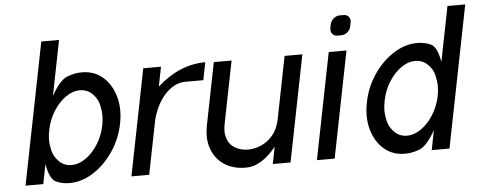

<svg xmlns="http://www.w3.org/2000/svg" viewBox="-48 -817 2366 942"><g transform="rotate(-5 1135.0 -346.0)"><path d="M276.9 -81.1Q313 -81.1 347.7 -105.5Q382.3 -129.9 408 -170.9Q433.6 -211.9 443.8 -261.7Q448.7 -287.1 448.7 -310.5Q448.7 -333 441.9 -363.5Q435.1 -394 409.9 -418.5Q384.8 -442.9 348.6 -442.9Q313 -442.9 278.6 -418.5Q244.1 -394 218.3 -352.8Q192.4 -311.5 182.6 -261.7Q177.2 -236.3 177.2 -212.9Q177.2 -190.9 184.3 -160.4Q191.4 -129.9 216.3 -105.5Q241.2 -81.1 276.9 -81.1ZM366.2 -529.8Q426.8 -529.8 468.8 -493.7Q510.7 -457.5 528.3 -397Q538.1 -363.8 538.1 -326.7Q538.1 -295.4 531.2 -261.7Q516.6 -188 474.9 -127Q433.1 -65.9 376.5 -29.8Q319.8 6.3 259.3 6.3Q222.7 6.3 192.4 -8.1Q162.1 -22.5 149.4 -96.7L130.4 0H43L181.6 -697.8H269L215.3 -426.8Q257.3 -501.5 293.5 -515.6Q329.6 -529.8 366.2 -529.8Z M974.1 -526.4 957 -439.5H869.6Q834.5 -439.5 805.9 -421.4Q777.3 -403.3 756.3 -375.7Q735.4 -348.1 722.2 -317.4Q709 -286.6 703.6 -259.8L651.9 0H564.5L668.5 -523.4H755.9L736.8 -427.2Q847.2 -526.4 974.1 -526.4Z M1364.7 -523.4H1452.1L1348.1 0H1260.7L1277.3 -83.5Q1204.1 6.3 1128.9 6.3Q1065.4 6.3 1022 -22.5Q978.5 -51.3 960.4 -102.1Q949.7 -131.3 949.7 -166Q949.7 -190.4 955.1 -216.8L1016.1 -523.4H1103.5L1042.5 -216.8Q1038.6 -197.3 1038.6 -181.2Q1038.6 -157.7 1049.1 -133.8Q1059.6 -109.9 1086.7 -95.5Q1113.8 -81.1 1146.5 -81.1Q1178.7 -81.1 1211.7 -95.5Q1244.6 -109.9 1269.5 -139.9Q1294.4 -169.9 1303.7 -216.8Z M1478 0 1582 -523.4H1669.4L1565.4 0ZM1670.9 -697.8Q1686.5 -697.8 1695.8 -686.5Q1702.6 -677.7 1702.6 -667Q1702.6 -663.1 1701.7 -658.7L1697.8 -639.6Q1694.8 -623 1681.2 -611.6Q1667.5 -600.1 1651.4 -600.1H1631.8Q1615.2 -600.1 1606.4 -611.3Q1599.6 -620.1 1599.6 -631.8Q1599.6 -635.7 1600.1 -639.6L1604 -658.7Q1607.4 -674.8 1621.1 -686.3Q1634.8 -697.8 1651.4 -697.8Z M1929.2 -81.1Q1964.8 -81.1 1999.5 -105.5Q2034.2 -129.9 2059.8 -170.9Q2085.4 -211.9 2095.7 -261.7Q2100.6 -287.1 2100.6 -310.5Q2100.6 -333 2093.8 -363.5Q2086.9 -394 2061.8 -418.5Q2036.6 -442.9 2001 -442.9Q1964.8 -442.9 1930.4 -418.5Q1896 -394 1870.1 -352.8Q1844.2 -311.5 1834.5 -261.7Q1829.1 -236.3 1829.1 -212.9Q1829.1 -190.9 1836.2 -160.4Q1843.3 -129.9 1868.2 -105.5Q1893.1 -81.1 1929.2 -81.1ZM2018.6 -529.8Q2055.2 -529.8 2085.4 -515.6Q2115.7 -501.5 2128.4 -426.8L2182.1 -697.8H2269.5L2130.9 0H2043.5L2062.5 -96.7Q2020.5 -22.5 1984.4 -8.1Q1948.2 6.3 1911.6 6.3Q1851.1 6.3 1809.1 -29.8Q1767.1 -65.9 1749.5 -127Q1740.2 -159.7 1740.2 -196.3Q1740.2 -227.5 1747.1 -261.7Q1761.7 -335.9 1803.2 -396.7Q1844.7 -457.5 1901.4 -493.7Q1958 -529.8 2018.6 -529.8Z"/></g></svg>

Font: Qaz
Style: Italic
Weight: 400
Italic angle: -11.25°
Designer: GGBotNet
Foundry: f0n7
Version: 0.70